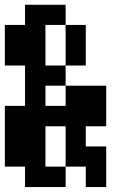

<svg xmlns="http://www.w3.org/2000/svg" viewBox="-20 -712 540 790"><path d="M167 -276.4H250V-359.4H167ZM0 -26.4V-276.4H83V-442.4H0V-609.4H83V-692.4H250V-609.4H333V-442.4H250V-609.4H167V-442.4H250V-359.4H417V-192.4H333V-109.4H417V57.6H333V-26.4H250V57.6H83V-26.4ZM250 -26.4V-192.4H167V-26.4Z"/></svg>

Font: KH Dot Dougenzaka 12
Style: Regular
Weight: 400
Designer: Original version for X68000 by Keitarou Hiraki (http://hp.vector.co.jp/authors/VA000874/) / TrueType conversion by Homem
Version: Version 1.00.20150527